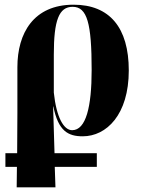

<svg xmlns="http://www.w3.org/2000/svg" viewBox="-20 -569 617 817"><path d="M3 141H52L51 228H216L213 141H392V83H212L206 -116H207C228 -11 270 11 332 11C433 11 528 -81 528 -269C528 -452 446 -549 293 -549C123 -549 54 -428 54 -283V-89L53 83H3ZM287 -15C251 -15 220 -70 209 -175V-337C209 -483 231 -540 289 -540C351 -540 370 -470 370 -271C370 -115 346 -15 287 -15Z"/></svg>

Font: Noto Serif Display Condensed ExtraBold
Style: Regular
Weight: 800
Width: 3
Designer: Monotype Design Team
Foundry: Monotype Imaging Inc.
Version: Version 2.009